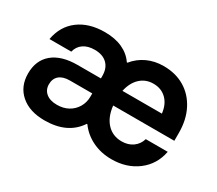

<svg xmlns="http://www.w3.org/2000/svg" viewBox="-100 -717 1058 934"><g transform="rotate(30 429.0 -250.0)"><path d="M593.3 10Q535 10 486.7 -13.3Q438.3 -36.7 407.5 -79.2H404.2Q345.8 9.2 216.7 9.2Q132.5 9.2 83.3 -33.8Q34.2 -76.7 34.2 -149.2Q34.2 -223.3 83.3 -264.2Q132.5 -305 222.5 -305H353.3V-319.2Q353.3 -362.5 328.3 -386.7Q303.3 -410.8 258.3 -410.8Q220 -410.8 195.4 -393.8Q170.8 -376.7 163.3 -345.8H40.8Q55 -424.2 112.5 -467.1Q170 -510 258.3 -510Q315.8 -510 357.5 -490.8Q399.2 -471.7 423.3 -435.8H426.7Q455.8 -471.7 497.1 -490.8Q538.3 -510 588.3 -510Q655.8 -510 706.2 -480Q756.7 -450 785.4 -394.6Q814.2 -339.2 814.2 -265V-220.8H470.8Q477.5 -159.2 510 -124.6Q542.5 -90 593.3 -90Q629.2 -90 655 -108.3Q680.8 -126.7 690 -158.3H813.3Q798.3 -80.8 738.3 -35.4Q678.3 10 593.3 10ZM231.7 -86.7Q267.5 -86.7 294.6 -101.7Q321.7 -116.7 337.5 -143.3Q353.3 -170 353.3 -202.5V-220.8H228.3Q189.2 -220.8 168.8 -203.3Q148.3 -185.8 148.3 -154.2Q148.3 -123.3 170.4 -105Q192.5 -86.7 231.7 -86.7ZM474.2 -305H695.8Q690 -355 661.2 -382.9Q632.5 -410.8 588.3 -410.8Q545 -410.8 515 -382.9Q485 -355 474.2 -305Z"/></g></svg>

Font: Funnel Sans SemiBold
Style: Regular
Weight: 600
Designer: NORD ID, Kristian Moeller
Foundry: Dicotype
Version: Version 1.000